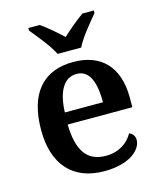

<svg xmlns="http://www.w3.org/2000/svg" viewBox="-115 -849 789 943"><g transform="rotate(-15 279.0 -378.0)"><path d="M225 -606H345C366 -651 421 -715 452 -753V-766H394C362 -744 315 -704 285 -676C255 -704 209 -744 177 -766H119V-753C150 -715 204 -651 225 -606ZM299 10C433 10 491 -51 491 -98C491 -119 478 -133 463 -138C440 -96 394 -61 326 -61C233 -61 186 -120 183 -258H512V-308C512 -466 427 -548 288 -548C136 -548 50 -452 50 -265C50 -91 138 10 299 10ZM379 -319H185C189 -428 226 -487 289 -487C354 -487 379 -422 379 -319Z"/></g></svg>

Font: Noto Serif Sinhala SemiBold
Style: Regular
Weight: 600
Designer: Jelle Bosma - Monotype Design Team
Foundry: Monotype Imaging Inc.
Version: Version 2.007